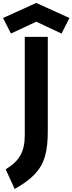

<svg xmlns="http://www.w3.org/2000/svg" viewBox="-77 -1011 486 1290"><path d="M-38.6 126.5Q-4.9 106 19.3 83.5Q43.5 61 59.1 33.9Q74.7 6.8 82 -26.6Q89.4 -60.1 89.4 -102.5V-763.2H244.1V-130.4Q244.1 -79.6 239.7 -37.8Q235.4 3.9 225.3 38.8Q215.3 73.7 198.5 103Q181.6 132.3 157 158.7Q132.3 185.1 98.9 209.5Q65.4 233.9 21.5 258.8ZM-56.6 -890.1 166.5 -991.2 389.6 -890.1 336.4 -785.6 166.5 -865.2 -3.4 -785.6Z"/></svg>

Font: Krona One
Style: Regular
Weight: 400
Version: Version 1.003